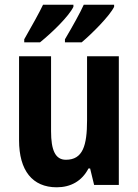

<svg xmlns="http://www.w3.org/2000/svg" viewBox="-20 -786 588 816"><path d="M465 -757V-766H336C322 -734 288 -673 256 -619V-606H327C371 -643 446 -718 465 -757ZM292 -757V-766H163C148 -734 115 -675 83 -619V-606H150C202 -648 272 -716 292 -757ZM485 -547H350V-275C350 -167 332 -107 260 -107C215 -107 197 -148 197 -228V-547H61V-190C61 -61 118 10 221 10C280 10 328 -16 356 -70H363L380 0H485Z"/></svg>

Font: Noto Sans Arabic UI Cn
Style: Bold
Weight: 700
Width: 3
Designer: Monotype Design Team, Nadine Chahine and Nizar Qandah
Foundry: Monotype Imaging Inc.
Version: Version 2.010